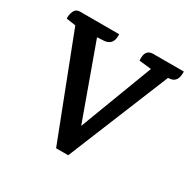

<svg xmlns="http://www.w3.org/2000/svg" viewBox="-118 -611 727 728"><g transform="rotate(30 245.5 -247.0)"><path d="M354 -494H488Q490 -447 456 -444L448 -443L267 0H214L44 -440L3 -446Q2 -464 9 -479Q16 -494 33 -494H205Q205 -494 205 -487Q205 -448 170 -444L138 -442L254 -121L375 -440L322 -446Q317 -494 354 -494Z"/></g></svg>

Font: Karma Medium
Style: Regular
Weight: 500
Designer: Joana Correia
Foundry: Indian Type Foundry
Version: Version 1.202;PS 1.0;hotconv 1.0.78;makeotf.lib2.5.61930; tt